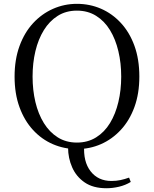

<svg xmlns="http://www.w3.org/2000/svg" viewBox="-20 -765 807 1006"><path d="M537.9 221.3Q468.1 221.3 423.9 191Q379.6 160.7 358.2 111.9Q336.7 63.2 336.7 8.5V-5H421.3Q415.2 81.6 454.7 132.4Q494.2 183.2 563.9 183.2Q589 183.2 611 178.6Q632.9 174 656.3 165.6L665.1 188.3Q637.5 205.3 603.8 213.3Q570.2 221.3 537.9 221.3ZM383 16.1Q316.9 16.1 257.7 -9.3Q198.4 -34.7 153.2 -83.8Q107.9 -132.9 82.2 -203.3Q56.4 -273.6 56.4 -363.7Q56.4 -452.8 82.2 -523.6Q107.9 -594.3 153.2 -643.4Q198.4 -692.5 257.7 -718.7Q316.9 -744.9 383 -744.9Q450 -744.9 508.8 -719.5Q567.6 -694.1 613.1 -645Q658.7 -595.9 684.4 -525.1Q710.1 -454.4 710.1 -363.7Q710.1 -274.6 684.4 -204.2Q658.7 -133.7 613.1 -84.6Q567.6 -35.5 508.8 -9.7Q450 16.1 383 16.1ZM383 -18Q440.1 -18 483.7 -45.3Q527.4 -72.6 556.4 -120.2Q585.4 -167.8 600.2 -230.4Q615.1 -293.1 615.1 -363.7Q615.1 -434.4 600.2 -496.9Q585.4 -559.5 556.4 -607.1Q527.4 -654.7 483.7 -682Q440.1 -709.3 383 -709.3Q325.9 -709.3 282.6 -682Q239.2 -654.7 209.8 -607.1Q180.4 -559.5 165.5 -496.9Q150.7 -434.4 150.7 -363.7Q150.7 -293.1 165.5 -230.4Q180.4 -167.8 209.8 -120.2Q239.2 -72.6 282.6 -45.3Q325.9 -18 383 -18Z"/></svg>

Font: Noto Serif KR ExtraLight
Style: Regular
Weight: 200
Designer: Ryoko NISHIZUKA 西塚涼子 (kana & ideographs); Frank Grießhammer (Latin, Greek & Cyrillic); Wenlong ZHANG 张文龙 (bopomofo); San
Foundry: Adobe
Version: Version 2.002-H1;hotconv 1.1.0;makeotfexe 2.6.0